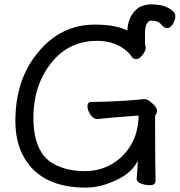

<svg xmlns="http://www.w3.org/2000/svg" viewBox="-20 -831 818 874"><path d="M371 23Q171 23 92 -110Q50 -180 50 -280Q50 -467 151 -590Q255 -719 412 -719Q506 -719 560 -692Q562 -753 601 -788Q625 -811 671 -811Q717 -811 747.5 -794.5Q778 -778 778 -758Q778 -739 766.5 -721Q755 -703 741 -703Q727 -703 713.5 -720Q700 -737 669 -737Q640 -737 640 -674V-629Q643 -624 643 -613Q643 -599 628.5 -580.5Q614 -562 601 -562Q587 -562 581 -571Q568 -592 541 -611Q492 -645 421 -645Q292 -645 212 -543Q132 -441 132 -295Q132 -122 242 -76Q296 -52 366 -52Q434 -52 489 -84Q544 -116 578 -174Q610 -231 611 -305Q470 -295 423 -289Q405 -289 391.5 -309.5Q378 -330 378 -347Q378 -367 396 -367Q454 -367 542 -372Q611 -377 620.5 -378.5Q630 -380 638 -380Q648 -380 662 -370Q695 -345 695 -326Q695 -317 690.5 -312Q686 -307 686 -298Q686 -92 688 -7Q688 12 662 12Q641 12 621.5 4.5Q602 -3 602 -17Q607 -70 607 -99Q574 -30 465 7Q417 23 371 23Z"/></svg>

Font: LXGW WenKai TC
Style: Bold
Weight: 700
Designer: LXGW / Fontworks Inc.
Foundry: LXGW / Fontworks Inc.
Version: Version 1.330;April 28, 2024